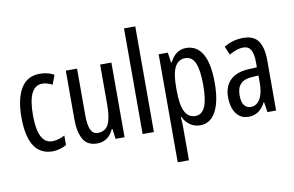

<svg xmlns="http://www.w3.org/2000/svg" viewBox="-96 -940 2082 1360"><g transform="rotate(-10 945.5 -260.0)"><path d="M221 10Q43 10 43 -265Q43 -397 87.5 -472Q132 -547 223 -547Q255 -547 280 -540.5Q305 -534 326 -522L301 -455Q263 -475 229 -475Q126 -475 126 -266Q126 -61 230 -61Q252 -61 274.5 -67.5Q297 -74 320 -86V-18Q299 -5 271.5 2.5Q244 10 221 10Z M738 -537V0H673L664 -72H658Q641 -32 610.5 -11Q580 10 542 10Q469 10 439.5 -43.5Q410 -97 410 -187V-537H491V-202Q491 -131 507 -97Q523 -63 557 -63Q613 -63 635 -109Q657 -155 657 -251V-537Z M949 0H868V-760H949Z M1276 -547Q1353 -547 1393.5 -477.5Q1434 -408 1434 -269Q1434 -136 1394.5 -63Q1355 10 1281 10Q1242 10 1210 -11.5Q1178 -33 1159 -72H1155Q1157 -51 1158 -33Q1159 -15 1159 0V240H1078V-537H1144L1154 -464H1159Q1181 -508 1210.5 -527.5Q1240 -547 1276 -547ZM1258 -477Q1208 -477 1183.5 -430.5Q1159 -384 1159 -285V-265Q1159 -159 1183.5 -110Q1208 -61 1259 -61Q1306 -61 1328.5 -111.5Q1351 -162 1351 -268Q1351 -372 1329.5 -424.5Q1308 -477 1258 -477Z M1688 -547Q1764 -547 1796 -499Q1828 -451 1828 -362V0H1766L1754 -74H1752Q1710 10 1629 10Q1588 10 1561 -12.5Q1534 -35 1521.5 -71.5Q1509 -108 1509 -150Q1509 -230 1555 -274Q1601 -318 1686 -322L1747 -325V-360Q1747 -422 1730 -451Q1713 -480 1675 -480Q1631 -480 1574 -447L1548 -508Q1611 -547 1688 -547ZM1700 -263Q1592 -257 1592 -152Q1592 -103 1609 -79.5Q1626 -56 1657 -56Q1699 -56 1723.5 -97.5Q1748 -139 1748 -212V-266Z"/></g></svg>

Font: Noto Sans Ethiopic ExtraCondensed
Style: Regular
Weight: 400
Width: 2
Designer: Monotype Design Team
Foundry: Monotype Imaging Inc.
Version: Version 2.102; ttfautohint (v1.8.4.7-5d5b)